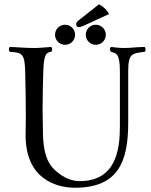

<svg xmlns="http://www.w3.org/2000/svg" viewBox="-20 -870 708 900"><path d="M181 -269C181 -291 180 -312 180 -331C180 -350 179 -368 180 -383C180 -433 181 -475 183 -536C185 -619 199 -625 220 -627C226 -633 226 -644 220 -650C200 -649 171 -645 140 -645C95 -645 63 -649 26 -650C20 -644 20 -633 26 -627C83 -624 96 -619 98 -536C100 -453 101 -404 101 -321C101 -278 100 -269 100 -236C100 -32 242 10 332 10C537 10 581 -117 581 -295V-536C581 -619 598 -620 658 -627C664 -633 664 -644 658 -650C609 -649 598 -645 561 -645C537 -645 509 -649 500 -650C494 -644 494 -633 500 -627C525 -621 542 -619 542 -536V-277C542 -165 522 -21 353 -21C305 -21 264 -47 234 -76C185 -123 181 -204 181 -269ZM444 -850 348 -774C338 -766 337 -762 337 -756C337 -749 341 -743 348 -743C355 -743 364 -745 380 -753L491 -804C482 -823 466 -838 444 -850ZM238 -707C238 -681 259 -660 285 -660C311 -660 332 -681 332 -707C332 -733 311 -754 285 -754C259 -754 238 -733 238 -707ZM382 -707C382 -681 403 -660 429 -660C455 -660 476 -681 476 -707C476 -733 455 -754 429 -754C403 -754 382 -733 382 -707Z"/></svg>

Font: Libertinus Serif Display
Style: Regular
Weight: 400
Designer: Philipp H. Poll, Khaled Hosny
Foundry: Caleb Maclennan
Version: Version 7.050;RELEASE